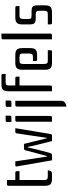

<svg xmlns="http://www.w3.org/2000/svg" viewBox="839 -1579 941 2659"><g transform="rotate(-90 1309.5 -249.5)"><path d="M244 -508Q260 -508 264.5 -502.5Q269 -497 269 -481V-450H146V-115Q146 -84 154 -71Q162 -58 193 -58H280Q278 -29 268.5 -14.5Q259 0 230 0H161Q109 0 87.5 -21.5Q66 -43 66 -95V-597Q66 -613 71.5 -618.5Q77 -624 93 -624H146V-508Z M784 -25Q782 -13 777 -6.5Q772 0 759 0H685L633 -208L604 -336H598L568 -208L520 -26Q515 -11 508 -5.5Q501 0 489 0H419L334 -488Q331 -508 349 -508H404L471 -68H478L558 -370Q563 -387 580 -388H646L725 -68H729L792 -488Q794 -500 799.5 -504Q805 -508 817 -508H864Z M949 -615Q949 -631 954.5 -636.5Q960 -642 976 -642H1037V-589Q1037 -573 1031.5 -567.5Q1026 -562 1010 -562H949ZM1033 -508V-27Q1033 -11 1027.5 -5.5Q1022 0 1006 0H953V-481Q953 -497 958.5 -502.5Q964 -508 980 -508Z M1163 -481Q1163 -497 1168.5 -502.5Q1174 -508 1190 -508H1243V118Q1243 159 1223 176Q1203 193 1163 201ZM1159 -615Q1159 -631 1164.5 -636.5Q1170 -642 1186 -642H1247V-589Q1247 -573 1241.5 -567.5Q1236 -562 1220 -562H1159Z M1590 -700Q1606 -700 1610.5 -694.5Q1615 -689 1615 -673V-642H1502Q1487 -642 1477.5 -640Q1468 -638 1463 -632Q1458 -626 1456.5 -615Q1455 -604 1455 -585V-508H1553Q1569 -508 1573.5 -502.5Q1578 -497 1578 -481V-450H1455V-27Q1455 -11 1449.5 -5.5Q1444 0 1428 0H1375V-605Q1375 -657 1396.5 -678.5Q1418 -700 1470 -700Z M1944 -58V-27Q1944 -11 1939.5 -5.5Q1935 0 1919 0H1768Q1716 0 1694.5 -21.5Q1673 -43 1673 -95V-413Q1673 -465 1694.5 -486.5Q1716 -508 1768 -508H1878Q1930 -508 1951.5 -486.5Q1973 -465 1973 -413V-301Q1973 -249 1951.5 -227.5Q1930 -206 1878 -206H1818Q1802 -206 1797.5 -211.5Q1793 -217 1793 -233V-264H1851Q1882 -264 1890 -277Q1898 -290 1898 -321V-398Q1898 -429 1888 -439.5Q1878 -450 1847 -450H1804Q1771 -450 1762 -438.5Q1753 -427 1753 -393V-115Q1753 -84 1761 -71Q1769 -58 1800 -58Z M2174 -700V-27Q2174 -11 2168.5 -5.5Q2163 0 2147 0H2094V-673Q2094 -689 2099.5 -694.5Q2105 -700 2121 -700Z M2386 -225Q2360 -225 2343.5 -229Q2327 -233 2317.5 -243.5Q2308 -254 2304.5 -271Q2301 -288 2301 -314V-413Q2301 -465 2322.5 -486.5Q2344 -508 2396 -508H2530Q2546 -508 2550.5 -502.5Q2555 -497 2555 -481V-450H2423Q2392 -450 2384 -437Q2376 -424 2376 -393V-340Q2376 -322 2377.5 -310.5Q2379 -299 2384 -293Q2389 -287 2398.5 -285Q2408 -283 2423 -283H2480Q2506 -283 2522.5 -279Q2539 -275 2548.5 -264.5Q2558 -254 2561.5 -237Q2565 -220 2565 -194V-95Q2565 -43 2543.5 -21.5Q2522 0 2470 0H2326Q2310 0 2305.5 -5.5Q2301 -11 2301 -27V-58H2443Q2474 -58 2482 -71Q2490 -84 2490 -115V-168Q2490 -199 2482 -212Q2474 -225 2443 -225Z"/></g></svg>

Font: Rationale
Style: Regular
Weight: 400
Designer: Cyreal (www.cyreal.org)
Foundry: Cyreal (www.cyreal.org)
Version: Version 1.011